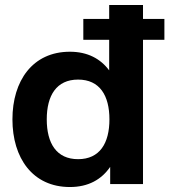

<svg xmlns="http://www.w3.org/2000/svg" viewBox="-20 -740 681 772"><path d="M315 -580H419V-457C384 -504 332 -532 261 -532C111 -532 30 -415 30 -260C30 -105 111 12 261 12C335 12 388 -18 423 -69V0H555V-580H641V-664H555V-720H419V-664H315ZM168 -260C168 -356 207 -420 294 -420C381 -420 420 -356 420 -260C420 -164 381 -100 294 -100C207 -100 168 -164 168 -260Z"/></svg>

Font: Aspekta 650
Style: Regular
Weight: 650
Designer: Ivo Dolenc
Version: Version 2.000